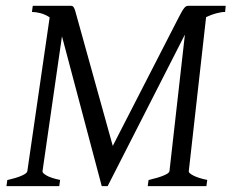

<svg xmlns="http://www.w3.org/2000/svg" viewBox="-20 -635 790 655"><path d="M748 -594.2Q734.9 -594.2 717.8 -589.6Q700.7 -585 683.1 -576.7L624 -50.8Q623 -44.9 639.2 -36.4Q655.3 -27.8 687 -21L684.1 0H483.9L486.8 -21Q517.6 -27.8 537.4 -35.9Q557.1 -43.9 558.1 -50.8L610.8 -517.1L347.2 0H327.1L191.4 -511.2L125 -50.8Q124 -44.9 138.7 -36.4Q153.3 -27.8 185.1 -21L182.1 0H2L4.9 -21Q36.6 -27.8 54.4 -35.9Q72.3 -43.9 73.2 -50.8L149.4 -575.7Q134.3 -585.9 117.9 -590.1Q101.6 -594.2 88.9 -594.2L91.8 -615.2H221.2Q225.1 -615.2 227.8 -613.8Q230.5 -612.3 232.7 -607.9Q234.9 -603.5 237.3 -595.5Q239.7 -587.4 243.2 -574.2L364.7 -137.2L588.9 -574.2Q595.7 -587.4 600.3 -595.5Q605 -603.5 608.6 -607.9Q612.3 -612.3 615.5 -613.8Q618.7 -615.2 623 -615.2H750Z"/></svg>

Font: Gentium Plus APac
Style: Italic
Weight: 400
Italic angle: -8°
Designer: J. Victor Gaultney, Annie Olsen, Iska Routamaa, Becca Hirsbrunner
Foundry: SIL International
Version: Version 5.000